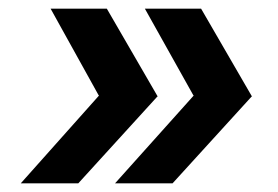

<svg xmlns="http://www.w3.org/2000/svg" viewBox="-20 -520 643 444"><path d="M345 -298 161 -96H28L208 -298ZM227 -500 344 -298H209L97 -500ZM563 -298 379 -96H246L427 -298ZM445 -500 562 -298H428L315 -500Z"/></svg>

Font: Figtree Light SemiBold
Style: Italic
Weight: 600
Italic angle: -9.5°
Version: Version 2.001;gftools[0.9.30]